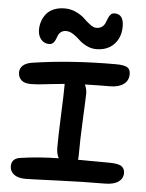

<svg xmlns="http://www.w3.org/2000/svg" viewBox="-58 -899 724 950"><g transform="rotate(5 304.0 -423.5)"><path d="M162.1 -669.9Q137.7 -669.9 122.3 -688.7Q106.9 -707.5 106.9 -735.8Q106.9 -757.8 113.5 -777.6Q120.1 -797.4 133.3 -814.5Q146.5 -831.5 170.2 -841.8Q193.8 -852.1 225.1 -852.1Q255.9 -852.1 282.7 -839.1Q309.6 -826.2 324.7 -811Q339.8 -795.9 357.2 -783Q374.5 -770 388.2 -770Q405.3 -770 416.3 -778.1Q427.2 -786.1 432.1 -797.9Q437 -809.6 441.4 -821.3Q445.8 -833 453.4 -841.1Q460.9 -849.1 473.1 -849.1Q518.1 -849.1 518.1 -788.1Q518.1 -733.4 485.4 -699.2Q452.6 -665 397 -665Q371.1 -665 347.9 -677Q324.7 -689 310.3 -703.1Q295.9 -717.3 277.6 -729.2Q259.3 -741.2 242.2 -741.2Q226.6 -741.2 216.8 -733.9Q207 -726.6 202.6 -716.1Q198.2 -705.6 194.3 -695.1Q190.4 -684.6 182.6 -677.2Q174.8 -669.9 162.1 -669.9ZM104 4.9Q67.4 4.9 47.1 -10.5Q26.9 -25.9 26.9 -50.8Q26.9 -90.8 71.8 -96.2Q161.1 -109.4 259.8 -110.8Q248 -132.3 248 -163.1Q248 -222.2 252.4 -325Q256.8 -427.7 256.8 -463.9V-480Q227.1 -477.5 192.1 -473.4Q157.2 -469.2 134 -467Q110.8 -464.8 88.9 -464.8Q58.1 -464.8 42.5 -479.2Q26.9 -493.7 26.9 -517.1Q26.9 -537.1 41.5 -551Q56.2 -564.9 85 -569.8Q274.9 -599.1 499 -599.1Q541 -599.1 557.1 -589.8Q573.2 -580.6 573.2 -556.2Q573.2 -523.4 548.3 -505.6Q523.4 -487.8 481 -487.8Q427.2 -487.8 356.9 -485.8Q367.2 -462.9 367.2 -442.9Q367.2 -423.3 362.1 -317.1Q356.9 -210.9 356.9 -130.9Q356.9 -116.7 355 -111.8Q377.9 -111.8 429.2 -111.3Q480.5 -110.8 509.8 -110.8Q554.7 -110.8 571.3 -99.6Q587.9 -88.4 587.9 -65.9Q587.9 -38.6 564.7 -22.2Q541.5 -5.9 497.1 -5.9Q394 -5.9 261.2 -0.5Q128.4 4.9 104 4.9Z"/></g></svg>

Font: Shantell Sans Irregular Bouncy
Style: Regular
Weight: 500
Designer: Stephen Nixon, Anya Danilova, Shantell Martin
Foundry: Arrow Type
Version: Version 1.006;[9816181b4]